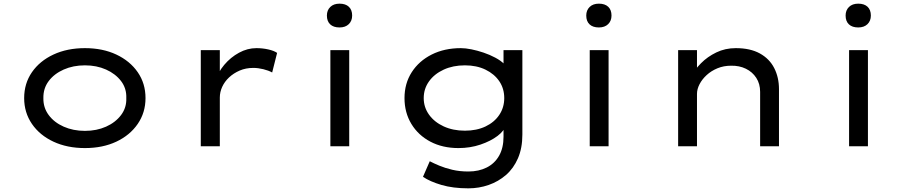

<svg xmlns="http://www.w3.org/2000/svg" viewBox="-20 -799 4952 1049"><path d="M444 10Q347 10 272 -25Q197 -60 154.5 -122Q112 -184 112 -263Q112 -343 154.5 -404.5Q197 -466 272 -501Q347 -536 444 -536Q541 -536 615.5 -501Q690 -466 732.5 -404.5Q775 -343 775 -263Q775 -184 732.5 -122Q690 -60 615.5 -25Q541 10 444 10ZM444 -84Q508 -84 559.5 -107Q611 -130 641.5 -170.5Q672 -211 670 -263Q672 -316 641.5 -356Q611 -396 559.5 -419Q508 -442 444 -442Q380 -442 328 -419Q276 -396 246 -356Q216 -316 217 -263Q216 -211 246 -170.5Q276 -130 328 -107Q380 -84 444 -84Z M1077 0V-525H1181V-339L1155 -352Q1170 -403 1205 -444.5Q1240 -486 1286 -511Q1332 -536 1381 -536Q1414 -536 1445.5 -529Q1477 -522 1494 -510L1467 -403Q1447 -414 1418.5 -421Q1390 -428 1364 -428Q1323 -428 1289.5 -413.5Q1256 -399 1231.5 -376Q1207 -353 1194 -324.5Q1181 -296 1181 -266V0Z M1785 0V-525H1888V0ZM1835 -649Q1802 -649 1784 -666Q1766 -683 1766 -714Q1766 -743 1784.5 -761Q1803 -779 1835 -779Q1868 -779 1886 -762Q1904 -745 1904 -714Q1904 -685 1885.5 -667Q1867 -649 1835 -649Z M2539 230Q2455 230 2392 211.5Q2329 193 2291 167L2328 82Q2349 93 2380 106Q2411 119 2451 128.5Q2491 138 2539 138Q2596 138 2639.5 116Q2683 94 2707 51.5Q2731 9 2731 -52V-121L2742 -114Q2736 -85 2698.5 -56.5Q2661 -28 2605 -9Q2549 10 2485 10Q2398 10 2331.5 -25Q2265 -60 2227.5 -122Q2190 -184 2190 -263Q2190 -343 2229.5 -404.5Q2269 -466 2338.5 -501Q2408 -536 2498 -536Q2523 -536 2555.5 -529.5Q2588 -523 2622 -511.5Q2656 -500 2686 -484Q2716 -468 2734.5 -449.5Q2753 -431 2753 -410L2731 -402V-525H2834V-64Q2834 10 2810 65.5Q2786 121 2744.5 157Q2703 193 2650 211.5Q2597 230 2539 230ZM2520 -85Q2584 -85 2632.5 -108Q2681 -131 2708 -171.5Q2735 -212 2735 -263Q2735 -315 2708 -355Q2681 -395 2632.5 -418.5Q2584 -442 2520 -442Q2455 -442 2404 -418.5Q2353 -395 2324 -354.5Q2295 -314 2295 -263Q2295 -213 2324 -172.5Q2353 -132 2404 -108.5Q2455 -85 2520 -85Z M3202 0V-525H3305V0ZM3252 -649Q3219 -649 3201 -666Q3183 -683 3183 -714Q3183 -743 3201.5 -761Q3220 -779 3252 -779Q3285 -779 3303 -762Q3321 -745 3321 -714Q3321 -685 3302.5 -667Q3284 -649 3252 -649Z M3685 0V-525H3788V-385L3754 -381Q3775 -418 3810 -453.5Q3845 -489 3893.5 -512.5Q3942 -536 4000 -536Q4079 -536 4131.5 -507Q4184 -478 4210 -427Q4236 -376 4236 -312V0H4133V-297Q4133 -341 4112 -373.5Q4091 -406 4055 -423.5Q4019 -441 3974 -440Q3934 -440 3900 -426Q3866 -412 3841 -389Q3816 -366 3802 -339Q3788 -312 3788 -286V0H3737Q3714 0 3701 0Q3688 0 3685 0Z M4619 0V-525H4722V0ZM4669 -649Q4636 -649 4618 -666Q4600 -683 4600 -714Q4600 -743 4618.5 -761Q4637 -779 4669 -779Q4702 -779 4720 -762Q4738 -745 4738 -714Q4738 -685 4719.5 -667Q4701 -649 4669 -649Z"/></svg>

Font: Lexend Tera
Style: Regular
Weight: 400
Designer: Bonnie Shaver-Troup, Thomas Jockin
Foundry: Lexend
Version: Version 1.007